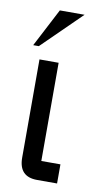

<svg xmlns="http://www.w3.org/2000/svg" viewBox="-77 -684 399 724"><g transform="rotate(10 122.0 -322.5)"><path d="M195.3 0H118.7Q48.8 0 48.8 -73.2V-449.2H122.1V-73.2H195.3ZM37.6 -498H16.1L92.3 -644.5H187Z"/></g></svg>

Font: Catrinity
Style: Regular
Weight: 400
Designer: Alexander Lange
Foundry: High-Logic / Made with FontCreator
Version: Version 2.090;May 20, 2024;FontCreator 15.0.0.2974 64-bit